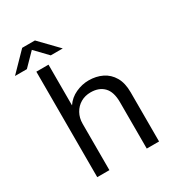

<svg xmlns="http://www.w3.org/2000/svg" viewBox="-236 -1010 1042 1135"><g transform="rotate(-30 285.0 -442.0)"><path d="M92 0V-720H175V-442Q201 -481 244.5 -501Q288 -521 333 -521Q384 -521 425 -501Q466 -481 490 -440Q514 -399 514 -336V0H430V-317Q430 -387 397.5 -420.5Q365 -454 308 -454Q270 -454 240 -436.5Q210 -419 192.5 -387.5Q175 -356 175 -317V0ZM-30 -761 90 -884H177L296 -761H214L119 -860H148L51 -761Z"/></g></svg>

Font: Chivo Mono Medium Light
Style: Regular
Weight: 300
Monospace: yes
Version: Version 1.008